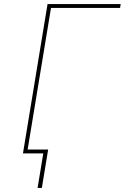

<svg xmlns="http://www.w3.org/2000/svg" viewBox="-20 -755 640 945"><path d="M165 170 193 0H93L214 -735H574L571 -716H231L116 -19H217L186 170Z"/></svg>

Font: Iosevka Thin Extended
Style: Italic
Weight: 100
Width: 7
Italic angle: -9°
Monospace: yes
Designer: Belleve Invis
Foundry: Belleve Invis
Version: Version 32.5.0; ttfautohint (v1.8.4)